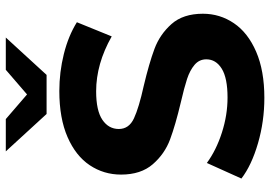

<svg xmlns="http://www.w3.org/2000/svg" viewBox="-158 -784 953 678"><g transform="rotate(-90 319.0 -444.5)"><path d="M28 -69 83 -191Q128 -158 190 -138Q252 -118 314 -118Q383 -118 416 -138.5Q449 -159 449 -193Q449 -218 429.5 -234.5Q410 -251 379.5 -261Q349 -271 297 -283Q217 -302 166 -321Q115 -340 78.5 -382Q42 -424 42 -494Q42 -555 75 -604.5Q108 -654 174.5 -683Q241 -712 337 -712Q404 -712 468 -696Q532 -680 580 -650L530 -527Q433 -582 336 -582Q268 -582 235.5 -560Q203 -538 203 -502Q203 -466 240.5 -448.5Q278 -431 355 -414Q435 -395 486 -376Q537 -357 573.5 -316Q610 -275 610 -205Q610 -145 576.5 -95.5Q543 -46 476 -17Q409 12 313 12Q230 12 152.5 -10.5Q75 -33 28 -69ZM526 -901 394 -757H256L124 -901H238L325 -826L412 -901Z"/></g></svg>

Font: Idrija
Style: Bold
Weight: 700
Designer: Julieta Ulanovsky
Foundry: Julieta Ulanovsky
Version: Version 7.200